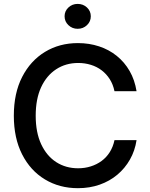

<svg xmlns="http://www.w3.org/2000/svg" viewBox="-20 -960 772 990"><path d="M381.8 10.3Q286.6 10.3 211.7 -34.9Q136.7 -80.1 94 -164.1Q51.3 -248 51.3 -363.3Q51.3 -479.5 94.2 -563.2Q137.2 -647 211.9 -692.4Q286.6 -737.8 381.8 -737.8Q439.9 -737.8 491 -720.9Q542 -704.1 582 -671.9Q622.1 -639.6 648.4 -593.8Q674.8 -547.9 684.1 -489.7H570.3Q563 -524.9 545.9 -551.8Q528.8 -578.6 504.2 -597.4Q479.5 -616.2 448.5 -625.7Q417.5 -635.3 383.3 -635.3Q319.3 -635.3 269.8 -603Q220.2 -570.8 192.1 -510.3Q164.1 -449.7 164.1 -363.3Q164.1 -276.9 192.4 -216.3Q220.7 -155.8 270 -124Q319.3 -92.3 382.8 -92.3Q417.5 -92.3 448.2 -102.1Q479 -111.8 503.9 -130.1Q528.8 -148.4 545.9 -175.5Q563 -202.6 570.3 -237.3H684.1Q675.8 -182.6 650.1 -137.5Q624.5 -92.3 585 -59.1Q545.4 -25.9 493.9 -7.8Q442.4 10.3 381.8 10.3ZM380.4 -811.5Q352.5 -811.5 332.8 -830.3Q313 -849.1 313 -876Q313 -902.8 332.8 -921.4Q352.5 -939.9 380.4 -939.9Q408.7 -939.9 428.5 -921.4Q448.2 -902.8 448.2 -876Q448.2 -849.1 428.5 -830.3Q408.7 -811.5 380.4 -811.5Z"/></svg>

Font: V-Inter
Style: Medium-500
Weight: 500
Designer: Rasmus Andersson
Foundry: rsms
Version: Version 4.000;git-4146feb